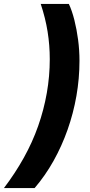

<svg xmlns="http://www.w3.org/2000/svg" viewBox="-79 -762 456 976"><path d="M-59 194Q-2 119 42 40Q86 -39 115 -121.5Q144 -204 159 -289.5Q174 -375 174 -461Q174 -532 163 -601Q152 -670 128 -742H271Q287 -708 299 -660.5Q311 -613 318 -560Q325 -507 325 -453Q325 -363 309.5 -274.5Q294 -186 264.5 -102.5Q235 -19 193 56Q151 131 97 194Z"/></svg>

Font: Montserrat Thin
Style: Bold Italic
Weight: 700
Italic angle: -11.3°
Version: Version 9.000